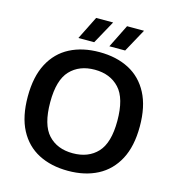

<svg xmlns="http://www.w3.org/2000/svg" viewBox="-135 -1062 1085 1186"><g transform="rotate(15 408.0 -469.0)"><path d="M408 9.5Q299.5 9.5 219 -32.2Q138.5 -74 94.2 -158.2Q50 -242.5 50 -370Q50 -497.5 94.5 -581.8Q139 -666 219.5 -707.8Q300 -749.5 408 -749.5Q517 -749.5 597.5 -707.5Q678 -665.5 722.2 -581.2Q766.5 -497 766.5 -370Q766.5 -243 721.8 -158.8Q677 -74.5 596.5 -32.5Q516 9.5 408 9.5ZM408 -103Q508 -103 565.8 -165Q623.5 -227 623.5 -367Q623.5 -511.5 565.2 -574.2Q507 -637 408 -637Q309.5 -637 251.2 -575.5Q193 -514 193 -373Q193 -228 250.8 -165.5Q308.5 -103 408 -103ZM456.5 -800 530 -948H638.5L557.5 -800ZM258.5 -800 332.5 -948H441L359.5 -800Z"/></g></svg>

Font: Encode Sans SmExp SmBold
Style: Regular
Weight: 600
Width: 6
Designer: Multiple Designers
Foundry: Impallari Type
Version: Version 3.002; ttfautohint (v1.8.3) -l 8 -r 50 -G 200 -x 14 